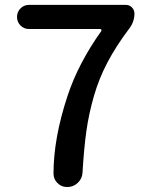

<svg xmlns="http://www.w3.org/2000/svg" viewBox="-20 -756 609 776"><path d="M313.5 -58.6Q312.5 -34.2 294.4 -17.1Q276.4 0 252 0Q227.5 0 210.9 -17.6Q196.3 -33.2 196.3 -54.7Q196.3 -197.3 252.9 -368.2Q295.9 -499 389.6 -630.9Q390.6 -633.8 389.6 -636.2Q388.7 -638.7 384.8 -638.7H97.7Q77.1 -638.7 63 -652.8Q48.8 -667 48.8 -687.5Q48.8 -708 63 -722.2Q77.1 -736.3 97.7 -736.3H488.3Q502.9 -736.3 513.2 -726.1Q523.4 -715.8 523.4 -701.2Q523.4 -667 501 -638.7Q448.2 -568.4 414.1 -503.4Q379.9 -438.5 359.4 -367.2Q338.9 -295.9 329.1 -226.1Q319.3 -156.2 313.5 -58.6Z"/></svg>

Font: Gen Jyuu GothicX Medium
Style: Regular
Weight: 500
Designer: Ryoko NISHIZUKA (kana &amp; ideographs); Paul D. Hunt (Latin, Greek &amp; Cyrillic); Wenlong ZHANG (bopomofo); Sandoll C
Version: Version 1.058.20140828